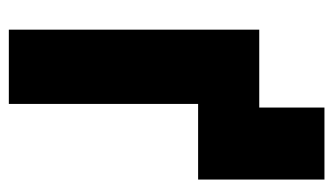

<svg xmlns="http://www.w3.org/2000/svg" viewBox="-176 -560 737 424"><g transform="rotate(90 192.0 -348.5)"><path d="M218 -697V-553H46V0H210V-418H377V-697Z"/></g></svg>

Font: Noto Sans Display Condensed Black
Style: Regular
Weight: 900
Width: 3
Designer: Monotype Design team
Foundry: Monotype Imaging Inc.
Version: 1.000